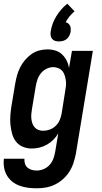

<svg xmlns="http://www.w3.org/2000/svg" viewBox="-31 -795 551 1038"><path d="M168 223Q144 223 120.5 220Q97 217 75 209Q53 201 35.5 187Q18 173 6.5 153.5Q-5 134 -9 110.5Q-13 87 -10 63H101Q100 77 104 90Q108 103 118 111.5Q128 120 141 123.5Q154 127 168 127Q187 127 206.5 118.5Q226 110 239 94.5Q252 79 258.5 60Q265 41 268 22L284 -74Q273 -55 257.5 -39.5Q242 -24 222.5 -13Q203 -2 182 3Q161 8 141 8Q115 8 92.5 -1.5Q70 -11 55.5 -29.5Q41 -48 34.5 -72Q28 -96 25.5 -120.5Q23 -145 25 -171Q27 -197 31 -222L51 -342Q55 -365 61 -387Q67 -409 77.5 -430Q88 -451 103.5 -469.5Q119 -488 138.5 -502Q158 -516 180.5 -522Q203 -528 225 -528Q248 -528 269 -521.5Q290 -515 305 -500.5Q320 -486 329.5 -467Q339 -448 342 -427L358 -520H471L379 37Q374 62 366 86.5Q358 111 344 133Q330 155 310 173Q290 191 266.5 202.5Q243 214 218 218.5Q193 223 168 223ZM202 -88Q220 -88 238 -94.5Q256 -101 270 -114.5Q284 -128 291.5 -145.5Q299 -163 302 -180L321 -300Q324 -315 325.5 -330Q327 -345 325 -359Q323 -373 319 -386.5Q315 -400 306.5 -410.5Q298 -421 284.5 -426.5Q271 -432 257 -432Q238 -432 220 -423Q202 -414 189.5 -398Q177 -382 171 -363.5Q165 -345 162 -327L142 -207Q140 -193 138.5 -179.5Q137 -166 138.5 -153Q140 -140 144 -128Q148 -116 156.5 -106.5Q165 -97 177 -92.5Q189 -88 202 -88ZM288 -571Q277 -571 267 -574Q257 -577 251 -584.5Q245 -592 243 -602.5Q241 -613 243 -624Q246 -645 253.5 -666Q261 -687 273 -706.5Q285 -726 300 -743.5Q315 -761 333 -775L372 -734Q357 -721 345 -706.5Q333 -692 324 -675Q332 -673 338 -668Q344 -663 347.5 -656Q351 -649 351.5 -640.5Q352 -632 351 -624Q349 -613 344 -602.5Q339 -592 330 -584.5Q321 -577 310 -574Q299 -571 288 -571Z"/></svg>

Font: Iosevka Curly
Style: Bold Italic
Weight: 700
Italic angle: -9°
Monospace: yes
Designer: Belleve Invis
Foundry: Belleve Invis
Version: Version 22.1.2; ttfautohint (v1.8.4)